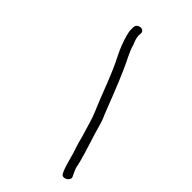

<svg xmlns="http://www.w3.org/2000/svg" viewBox="-218 -705 844 844"><g transform="rotate(45 204.5 -282.5)"><path d="M106 -612V-599C106 -589 108 -578 111 -567C120 -534 131 -506 146 -476C186 -400 215 -309 250 -229C264 -196 272 -161 283 -127C289 -110 295 -80 301 -64C315 -26 322 15 337 52L342 62C352 84 394 61 381 39L376 29C371 19 369 12 365 3C355 -49 338 -95 323 -145C311 -179 305 -217 289 -249C263 -315 237 -384 208 -449C190 -492 172 -517 160 -560C155 -571 148 -589 148 -604L149 -617C149 -644 106 -638 106 -612Z"/></g></svg>

Font: PolanStronk
Style: Ita
Weight: 500
Version: Version 1.0